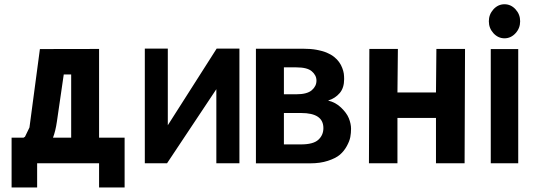

<svg xmlns="http://www.w3.org/2000/svg" viewBox="-20 -749 2465 881"><path d="M551.8 111.3V-117.2H434.6V-524.4L163.1 -523.9L115.2 -164.1L94.7 -121.6C92.8 -120.1 90.3 -118.7 87.9 -117.2H33.2V111.3H150.4V0H434.6V111.3ZM306.6 -117.2H223.1C230.5 -136.2 236.8 -161.1 241.2 -191.9L272.5 -407.2H306.6Z M644.5 -525.9V0H746.6L972.7 -339.8V0H1078.6V-525.9H974.1L750 -174.3V-525.9Z M1282.7 -230.5H1361.3C1430.2 -230.5 1463.9 -207.5 1463.9 -161.1C1463.9 -139.6 1456.1 -121.6 1440.4 -107.4C1424.8 -93.3 1398.4 -86.4 1361.3 -86.4H1282.7ZM1282.7 -439.9H1339.8C1373 -439.9 1396.5 -434.1 1410.6 -421.9C1424.8 -409.7 1432.1 -396 1432.1 -378.9C1432.1 -361.8 1424.8 -347.2 1410.6 -335C1396.5 -322.8 1373 -316.4 1339.8 -316.4H1282.7ZM1154.3 -525.4V0.5H1403.3C1434.1 0.5 1461.4 -3.4 1484.9 -11.2C1508.3 -19 1526.4 -27.8 1539.6 -39.1C1552.7 -50.3 1563 -63.5 1571.3 -78.6C1579.6 -93.8 1585 -107.4 1587.4 -120.1C1589.8 -132.8 1590.8 -145.5 1590.8 -158.2C1590.8 -173.3 1587.4 -189.5 1580.6 -206.5C1573.7 -223.6 1561.5 -239.3 1544.9 -255.4C1528.3 -271.5 1508.3 -282.2 1485.4 -287.6C1507.8 -294.4 1525.4 -306.2 1539.1 -322.3C1552.7 -338.4 1559.1 -359.9 1559.1 -386.2C1559.1 -394.5 1558.6 -402.8 1557.6 -411.1C1556.6 -419.4 1553.7 -428.2 1550.3 -437.5C1546.9 -446.8 1542 -455.6 1536.1 -463.9C1530.3 -472.2 1522.9 -480 1513.2 -487.8C1503.4 -495.6 1492.2 -502 1479.5 -507.3C1466.8 -512.7 1451.2 -517.1 1432.6 -520.5C1414.1 -523.9 1394 -525.4 1371.6 -525.4Z M1674.8 -524.4 1672.9 0H1803.7V-208H1980.5V0H2111.8L2113.8 -524.4H1982.4L1980.5 -324.7H1803.7L1805.7 -524.4Z M2223.1 -651.4C2223.1 -630.4 2230 -612.3 2244.1 -596.7C2258.3 -581.1 2275.4 -573.2 2294.9 -573.2C2314.5 -573.2 2331.5 -581.1 2345.7 -596.7C2359.9 -612.3 2366.7 -630.4 2366.7 -651.4C2366.7 -672.4 2359.9 -690.4 2345.7 -706.1C2331.5 -721.7 2314.5 -729.5 2294.9 -729.5C2275.4 -729.5 2258.3 -721.7 2244.1 -706.1C2230 -690.4 2223.1 -672.4 2223.1 -651.4ZM2231.9 -523.9V0H2357.9V-523.9Z"/></svg>

Font: Tuffy
Style: Bold
Weight: 700
Designer: Thatcher Ulrich, Karoly Barta, Michael Everson
Version: Version 001.270